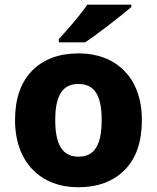

<svg xmlns="http://www.w3.org/2000/svg" viewBox="-20 -786 667 816"><path d="M538.1 -766.1H351.1C340.8 -751.5 328.6 -734.9 314 -716.8C284.7 -679.7 251.5 -644.5 230 -619.1V-606H341.8C393.6 -640.1 496.1 -720.2 538.1 -755.9ZM583 -275.9C583 -458 471.2 -559.1 314.9 -559.1C231 -559.1 165 -534.7 116.7 -485.8C68.4 -436.5 43.9 -366.7 43.9 -275.9C43.9 -93.3 155.8 9.8 312 9.8C396 9.8 462.4 -15.1 510.7 -64.5C559.1 -113.8 583 -184.1 583 -275.9ZM214.8 -275.9C214.8 -377.4 244.1 -429.2 313 -429.2C383.8 -429.2 412.1 -377.4 412.1 -275.9C412.1 -173.8 383.8 -120.1 314 -120.1C243.7 -120.1 214.8 -173.8 214.8 -275.9Z"/></svg>

Font: Noto Reveo Sans
Style: Regular
Weight: 800
Designer: Monotype Design Team
Foundry: Monotype Imaging Inc.
Version: Version 2.007